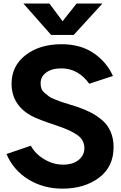

<svg xmlns="http://www.w3.org/2000/svg" viewBox="-20 -1073 701 1110"><path d="M17.6 -182.6 158.2 -230.5Q183.6 -183.6 235.8 -152.3Q288.1 -121.1 344.7 -121.1Q400.4 -121.1 434.1 -147.9Q467.8 -174.8 467.8 -215.8Q467.8 -262.7 429.7 -290.5Q391.6 -318.4 317.4 -343.8Q202.1 -381.8 163.1 -402.3Q46.9 -465.8 46.9 -589.8Q46.9 -691.4 127.9 -754.4Q209 -817.4 335.9 -817.4Q445.3 -817.4 521 -766.1Q596.7 -714.8 632.8 -633.8L496.1 -588.9Q431.6 -677.7 335 -677.7Q279.3 -677.7 247.1 -653.8Q214.8 -629.9 214.8 -590.8Q214.8 -574.2 219.7 -560.5Q224.6 -546.9 238.8 -535.2Q252.9 -523.4 263.2 -515.6Q273.4 -507.8 298.3 -498Q323.2 -488.3 335.4 -483.9Q347.7 -479.5 380.4 -469.7Q413.1 -460 423.8 -456.1Q467.8 -441.4 502.4 -423.8Q537.1 -406.2 569.3 -379.4Q601.6 -352.5 619.1 -312.5Q636.7 -272.5 636.7 -222.7Q636.7 -108.4 552.2 -45.4Q467.8 17.6 340.8 17.6Q230.5 17.6 143.6 -36.1Q56.6 -89.8 17.6 -182.6ZM115.2 -1052.7H265.6L341.8 -950.2L422.9 -1052.7H572.3L406.2 -871.1H275.4Z"/></svg>

Font: Gothic A1 Black
Style: Regular
Weight: 900
Version: Version 2.50